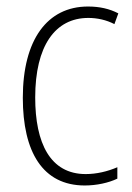

<svg xmlns="http://www.w3.org/2000/svg" viewBox="-20 -559 406 589"><path d="M240 10C276 10 313 2 340 -11V-46C310 -33 276 -25 243 -25C134 -25 88 -120 88 -260C88 -418 149 -504 251 -504C278 -504 306 -498 331 -485L343 -518C316 -532 286 -539 250 -539C125 -539 50 -437 50 -259C50 -93 111 10 240 10Z"/></svg>

Font: Noto Sans Malayalam Condensed ExtraLight
Style: Regular
Weight: 200
Width: 3
Designer: Jelle Bosma - Monotype Design Team
Foundry: Monotype Imaging Inc.
Version: Version 2.104